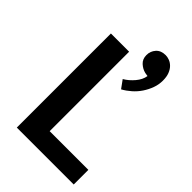

<svg xmlns="http://www.w3.org/2000/svg" viewBox="-222 -825 909 909"><g transform="rotate(45 232.0 -370.5)"><path d="M73 -630H195V-98H454V0H73ZM320 -613Q299 -618 281.5 -634Q264 -650 264 -677Q264 -703 281 -722Q298 -741 329 -741Q341 -741 354.5 -736Q368 -731 379.5 -719.5Q391 -708 398 -690Q405 -672 405 -646Q405 -620 396 -595Q387 -570 372 -547.5Q357 -525 336.5 -507Q316 -489 294 -477L265 -517Q291 -532 312.5 -557.5Q334 -583 338 -610Z"/></g></svg>

Font: Ek Mukta SemiBold
Style: Regular
Weight: 600
Designer: Girish Dalvi and Yashodeep Gholap
Foundry: Ek Type
Version: Version 2.538;PS 1.002;hotconv 16.6.51;makeotf.lib2.5.65220;